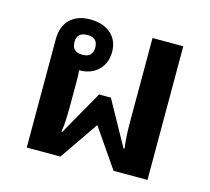

<svg xmlns="http://www.w3.org/2000/svg" viewBox="-81 -610 772 705"><g transform="rotate(15 305.5 -257.5)"><path d="M76 0V-411Q76 -461 104 -488Q132 -515 180 -515Q229 -515 258.5 -489.5Q288 -464 288 -420Q288 -377 260.5 -350.5Q233 -324 190 -324H188Q190 -309 190 -286V-198Q190 -165 189 -139Q188 -113 184 -89H187L282 -257H327L420 -89H424Q421 -112 419.5 -133.5Q418 -155 418 -198V-508H535V0H406L305 -147L204 0ZM185 -382Q224 -382 224 -420Q224 -457 185 -457Q145 -457 145 -420Q145 -382 185 -382Z"/></g></svg>

Font: Noto Sans Thai Looped UI Medium
Style: Regular
Weight: 500
Designer: Cadson Demak Team
Foundry: Cadson Demak Co., Ltd.
Version: Version 1.000; ttfautohint (v1.8.4.7-5d5b)